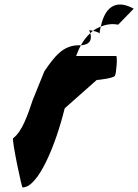

<svg xmlns="http://www.w3.org/2000/svg" viewBox="-20 -714 605 840"><path d="M37 -109C32 -98 76 114 79 106C148 106 224 -81 263 -240L403 -364C410 -364 479 -372 483 -383C489 -394 495 -469 488 -469H313C320 -487 326 -502 334 -516H325C255 -516 218 -466 174 -402L123 -276C102 -213 77 -138 37 -109ZM334 -516C383 -519 380 -551 375 -569C360 -555 346 -538 334 -516ZM370 -582C370 -582 372 -576 375 -569C379 -573 383 -576 387 -579C379 -581 373 -582 370 -582ZM387 -579C400 -576 415 -572 415 -566C417 -578 418 -588 421 -598C409 -593 397 -587 387 -579ZM415 -564V-566ZM421 -598C447 -608 472 -611 497 -606L565 -676C500 -712 443 -699 421 -598Z"/></svg>

Font: Ampere
Style: Ita
Weight: 400
Version: Version 1